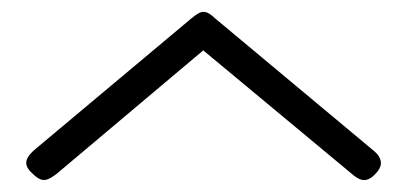

<svg xmlns="http://www.w3.org/2000/svg" viewBox="-20 -556 687 324"><path d="M323 -536Q328 -536 333 -533Q338 -530 343 -525L609 -303Q618 -296 621 -289Q624 -282 622 -275.5Q620 -269 612 -261Q606 -255 600 -253Q594 -251 587.5 -253.5Q581 -256 572 -264L323 -471L76 -263Q67 -256 60.5 -253.5Q54 -251 48 -253.5Q42 -256 35 -263Q27 -270 25 -276.5Q23 -283 26.5 -289.5Q30 -296 38 -303L303 -525Q309 -530 314 -533Q319 -536 323 -536Z"/></svg>

Font: Fredoka SemiExpanded Light
Style: Regular
Weight: 300
Width: 6
Designer: Ben Nathan
Foundry: Milena B. Brandão, Ben Nathan
Version: Version 2.001